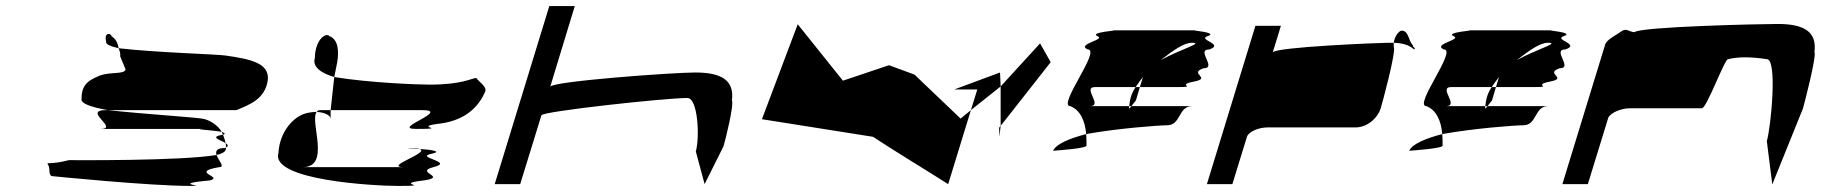

<svg xmlns="http://www.w3.org/2000/svg" viewBox="-20 -795 6003 633"><path d="M139 -251C147 -239 137 -214 155 -214C155 -214 472 -182 608 -182C673 -182 533 -188 671 -200C721 -212 602 -227 703 -244C723 -244 700 -266 694 -284C574 -264 222 -267 207 -267C141 -250 131 -263 139 -251ZM249 -470C244 -454 280 -442 335 -432H760C799 -449 855 -467 863 -532C868 -586 809 -600 723 -612C699 -616 489 -622 371 -636C375 -626 378 -617 376 -610L394 -566C389 -549 347 -559 309 -546C283 -534 248 -523 249 -470ZM330 -658C322 -689 346 -687 348 -675C361 -668 369 -652 371 -636C345 -642 327 -649 330 -658ZM311 -370C375 -370 249 -432 330 -432H335C455 -419 602 -410 646 -404C670 -401 700 -381 711 -360C687 -366 592 -370 665 -370ZM711 -360C712 -357 714 -354 715 -351H717C724 -354 720 -357 711 -360ZM694 -284C690 -296 693 -307 722 -307C723 -308 724 -308 725 -309C725 -306 725 -303 724 -301C722 -294 711 -288 694 -284ZM715 -351C719 -342 722 -331 724 -323C709 -333 667 -343 715 -351ZM724 -323C725 -318 725 -313 725 -309C735 -314 731 -318 724 -323Z M898 -291C870 -201 1211 -182 1294 -182C1413 -182 1272 -188 1376 -200C1460 -212 1343 -227 1409 -244C1482 -262 1343 -276 1403 -288C1439 -296 1404 -301 1363 -304C1401 -292 1240 -244 1313 -244H978C1072 -244 1000 -394 1024 -426C1014 -426 1002 -425 987 -421C946 -409 902 -360 898 -291ZM1018 -604C1019 -664 1054 -689 1066 -676C1097 -664 1097 -623 1092 -591L1082 -541C1039 -554 1009 -574 1018 -604ZM1024 -426C1027 -430 1030 -432 1035 -432H1070V-404C1069 -416 1047 -425 1024 -426ZM1082 -541 1070 -432H1370C1471 -432 1268 -370 1351 -370C1470 -370 1330 -376 1434 -388C1518 -400 1560 -446 1580 -494C1585 -510 1559 -525 1550 -538C1534 -537 1504 -516 1396 -516C1358 -516 1197 -522 1082 -541ZM1363 -304C1333 -306 1313 -307 1332 -307C1348 -307 1359 -306 1363 -304Z M1611 -188H1695L1765 -415C1769 -428 2174 -472 2246 -472C2282 -472 2287 -338 2274 -296L2303 -188L2365 -312C2371 -330 2401 -452 2393 -464C2402 -532 2356 -556 2272 -556C2198 -556 1800 -527 1794 -509L1875 -775H1791Z M2492 -402 2858 -344C2939 -291 3024 -240 3106 -188L3181 -432L3147 -404L2995 -549L2911 -580L2759 -529L2610 -715ZM3126 -500 3277 -556 3279 -510 3181 -432 3202 -500ZM3279 -510V-380L3444 -590L3409 -652ZM3274 -374 3279 -380 3275 -344Z M3452 -298C3466 -299 3569 -306 3562 -316C3562 -329 3562 -341 3561 -353C3508 -339 3462 -321 3452 -298ZM3509 -445C3464 -445 3612 -632 3566 -632C3527 -650 3628 -664 3598 -676C3569 -689 3676 -695 3648 -695H3923C3895 -695 4000 -689 3962 -676C3925 -664 4019 -650 3967 -632C3921 -632 3994 -570 3948 -570C3896 -552 3978 -538 3916 -526C3855 -514 3929 -508 3866 -508H3738L3748 -541C3740 -530 3731 -519 3724 -508H3591C3545 -508 3620 -445 3572 -445H3703C3700 -433 3704 -437 3710 -445H3910C3864 -445 3874 -382 3828 -382C3802 -382 3666 -372 3561 -353C3557 -398 3541 -432 3509 -445ZM3708 -474C3704 -460 3704 -451 3703 -445H3710C3716 -453 3725 -464 3725 -464L3738 -508H3724C3716 -496 3711 -485 3708 -474ZM3807 -597C3877 -635 3951 -654 3909 -654C3884 -654 3849 -630 3807 -597Z M3959 -188H4043L4091 -344C4096 -360 4128 -375 4160 -375H4450C4485 -375 4521 -403 4532 -438C4537 -454 4584 -627 4575 -640V-654H4557C4529 -654 4182 -640 4176 -622L4203 -710H4119ZM4575 -654C4578 -678 4594 -694 4601 -694C4625 -694 4623 -660 4638 -646C4636 -638 4650 -638 4642 -632C4626 -647 4603 -653 4575 -654Z M4626 -298C4640 -299 4743 -306 4736 -316C4736 -329 4736 -341 4735 -353C4682 -339 4636 -321 4626 -298ZM4683 -445C4638 -445 4786 -632 4740 -632C4701 -650 4802 -664 4772 -676C4743 -689 4850 -695 4822 -695H5097C5069 -695 5174 -689 5136 -676C5099 -664 5193 -650 5141 -632C5095 -632 5168 -570 5122 -570C5070 -552 5152 -538 5090 -526C5029 -514 5103 -508 5040 -508H4912L4922 -541C4914 -530 4905 -519 4898 -508H4765C4719 -508 4794 -445 4746 -445H4877C4874 -433 4878 -437 4884 -445H5084C5038 -445 5048 -382 5002 -382C4976 -382 4840 -372 4735 -353C4731 -398 4715 -432 4683 -445ZM4882 -474C4878 -460 4878 -451 4877 -445H4884C4890 -453 4899 -464 4899 -464L4912 -508H4898C4890 -496 4885 -485 4882 -474ZM4981 -597C5051 -635 5125 -654 5083 -654C5058 -654 5023 -630 4981 -597Z M5131 -188H5215L5282 -406C5287 -421 5322 -438 5353 -438H5591C5607 -438 5668 -607 5678 -600C5711 -608 5751 -608 5805 -600C5841 -600 5818 -372 5805 -330L5823 -187L5924 -437C5929 -454 5970 -612 5962 -624C5971 -692 5925 -716 5841 -716C5782 -716 5389 -707 5369 -689C5352 -689 5342 -704 5326 -692C5310 -680 5277 -665 5272 -648Z"/></svg>

Font: bitstorm
Style: ultextobl
Weight: 400
Version: Version 0.2